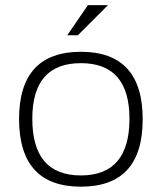

<svg xmlns="http://www.w3.org/2000/svg" viewBox="-20 -718 626 743"><path d="M293 -39.1Q481 -39.1 481 -258.3Q481 -473.6 293 -473.6Q105 -473.6 105 -258.3Q105 -39.1 293 -39.1ZM53.7 -256.3Q53.7 -517.6 293 -517.6Q532.2 -517.6 532.2 -256.3Q532.2 4.4 293 4.4Q54.7 4.4 53.7 -256.3ZM320.3 -698.2H397.9L281.2 -581.5H240.2Z"/></svg>

Font: Sansation Light
Style: Light
Weight: 300
Designer: Bernd Montag
Version: Version 1.301